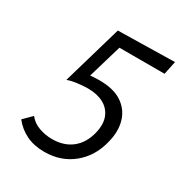

<svg xmlns="http://www.w3.org/2000/svg" viewBox="-160 -775 847 900"><g transform="rotate(30 264.0 -325.5)"><path d="M129 -335 222 -655 528 -661 513 -589H225L279 -624L204 -370ZM82 -112Q104 -84 138.5 -72Q173 -60 208 -60Q273 -60 315.5 -94Q358 -128 373 -191Q385 -242 370.5 -277.5Q356 -313 321.5 -331.5Q287 -350 237 -350Q212 -350 181 -346Q150 -342 129 -334L159 -398Q179 -404 209 -407Q239 -410 264 -410Q342 -410 387 -379.5Q432 -349 447 -298Q462 -247 446 -184Q425 -95 361 -42.5Q297 10 207 10Q151 10 109 -10.5Q67 -31 38 -68Z"/></g></svg>

Font: Ysabeau Office Medium
Style: Italic
Weight: 500
Italic angle: -12°
Designer: Christian Thalmann (Catharsis Fonts)
Version: Version 2.001;gftools[0.9.30]; featfreeze: tnum,lnum,ss02